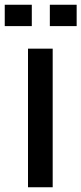

<svg xmlns="http://www.w3.org/2000/svg" viewBox="-20 -789 343 809"><path d="M0 -679V-769H114V-679ZM190 -679V-769H303V-679ZM98 0V-584H202V0Z"/></svg>

Font: Ruda SemiBold
Style: Regular
Weight: 600
Designer: Mariela Monsalve and Angelina Sanchez
Foundry: Mariela Monsalve and Angelina Sanchez
Version: Version 2.001